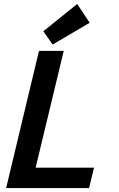

<svg xmlns="http://www.w3.org/2000/svg" viewBox="-20 -950 600 970"><path d="M11 0 177 -693H302L160 -103H455L430 0ZM246 -725 199 -792 370 -930 433 -835Z"/></svg>

Font: Ubuntu Sans Mono SemiBold
Style: Italic
Weight: 600
Italic angle: -13.5°
Monospace: yes
Designer: Dalton Maag Ltd
Foundry: Dalton Maag Ltd
Version: Version 1.006